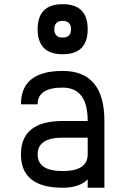

<svg xmlns="http://www.w3.org/2000/svg" viewBox="-20 -879 587 899"><path d="M78.1 -156.2Q78.1 -312.5 273.4 -312.5H390.6Q390.6 -468.8 273.4 -468.8Q156.2 -468.8 156.2 -390.6H78.1Q78.1 -546.9 273.4 -546.9Q468.8 -546.9 468.8 -312.5V0H390.6V-39.1Q351.6 0 273.4 0Q78.1 0 78.1 -156.2ZM156.2 -156.2Q156.2 -78.1 273.4 -78.1Q390.6 -78.1 390.6 -156.2V-234.4H273.4Q156.2 -234.4 156.2 -156.2ZM156.2 -742.2Q156.2 -859.4 273.4 -859.4Q390.6 -859.4 390.6 -742.2Q390.6 -625 273.4 -625Q156.2 -625 156.2 -742.2ZM234.4 -742.2Q234.4 -703.1 273.4 -703.1Q312.5 -703.1 312.5 -742.2Q312.5 -781.2 273.4 -781.2Q234.4 -781.2 234.4 -742.2Z"/></svg>

Font: Luculent
Style: Regular
Weight: 400
Monospace: yes
Designer: Andrew Kensler
Version: Version 1.0.0-845fa02f9341